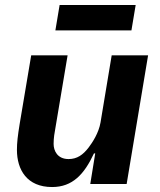

<svg xmlns="http://www.w3.org/2000/svg" viewBox="-20 -738 640 770"><path d="M342 0H487.9L573.9 -516H427.9L383.2 -247.2C376.1 -204.9 350.9 -166.9 335.9 -147C312.9 -116.8 289.1 -100.1 255 -100.1C209.9 -100.1 195 -133.9 195 -160.9C195 -186.1 198.9 -206 202.1 -224.1L251.1 -516H105.1L58.9 -241.1C51.1 -192.8 47.9 -165.8 47.9 -137.1C47.9 -57.2 88.1 12.1 188.9 12.1C271 12.1 317.8 -39.1 356.9 -122.9H361.9ZM202.1 -616.1H507.1L524.1 -718H219.1Z"/></svg>

Font: Margiela Mono Italic Bold It
Style: Regular
Weight: 700
Designer: Mike Abbink, Paul van der Laan, Pieter van Rosmalen
Foundry: Bold Monday
Version: Version 2.003 2021